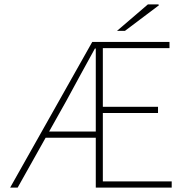

<svg xmlns="http://www.w3.org/2000/svg" viewBox="-20 -850 844 870"><path d="M26 0 398 -660H748V-632H446V-366H696V-338H446V-28H758V0H414V-630H410Q379 -573 346 -513.5Q313 -454 280 -392L60 0ZM174 -226V-254H442V-226ZM510 -710 650 -830H698L700 -826L546 -710Z"/></svg>

Font: Mada ExtraLight
Style: Regular
Weight: 250
Designer: Khaled Hosny
Version: Version 1.5